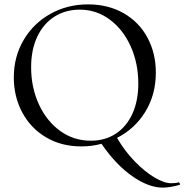

<svg xmlns="http://www.w3.org/2000/svg" viewBox="-20 -656 842 876"><path d="M800 187Q756 200 722 200Q658 200 583 147.5Q508 95 443 0Q400 12 351 12Q260 12 190 -29.5Q120 -71 81.5 -143Q43 -215 43 -303Q43 -397 87.5 -473Q132 -549 209.5 -592.5Q287 -636 382 -636Q474 -636 544.5 -595.5Q615 -555 653 -484Q691 -413 691 -325Q691 -224 643 -146Q595 -68 514 -27Q548 32 594 79.5Q640 127 684.5 153.5Q729 180 761 180Q782 180 795 176Q797 175 800 180.5Q803 186 800 187ZM394 -14Q460 -14 509 -46.5Q558 -79 584.5 -138Q611 -197 611 -275Q611 -367 576.5 -444Q542 -521 481 -566.5Q420 -612 344 -612Q279 -612 228.5 -580Q178 -548 150 -488.5Q122 -429 122 -349Q122 -258 157 -181Q192 -104 254 -59Q316 -14 394 -14Z"/></svg>

Font: Cormorant Upright Medium
Style: Regular
Weight: 500
Designer: Christian Thalmann (Catharsis Fonts)
Foundry: Catharsis Fonts
Version: Version 3.302